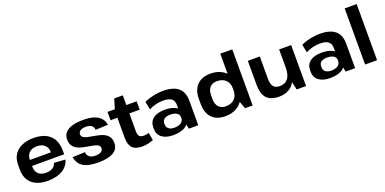

<svg xmlns="http://www.w3.org/2000/svg" viewBox="-11 -1555 4768 2379"><g transform="rotate(-20 2373.0 -365.0)"><path d="M331.4 10.1Q243.5 10.1 180.9 -19Q118.3 -48.1 85.2 -103.3Q52 -158.4 52 -236.1V-303.9Q52 -380.6 87.2 -435.7Q122.4 -490.9 188 -520.5Q253.6 -550.1 344.1 -550.1Q483.9 -550.1 558.5 -479.3Q633.2 -408.5 633.2 -276.9V-230.5H180.8V-309.4H508.5L487.2 -279.1V-311Q487.2 -371 450 -405.2Q412.7 -439.5 348.2 -439.5Q283.3 -439.5 246.5 -404.7Q209.8 -370 209.8 -308.5V-218.8Q209.8 -158.3 245.8 -124.8Q281.8 -91.3 345.3 -91.3Q399.7 -91.3 433.9 -113.3Q468.1 -135.3 477 -173.9L625.6 -163.7Q602.9 -80 526 -35Q449 10.1 331.4 10.1Z M996.5 10.1Q867.6 10.1 801.2 -30.9Q734.8 -72 719.2 -160.6L882.6 -167.3Q888.1 -123.1 915 -102.3Q942 -81.5 993.4 -81.5Q1040.8 -81.5 1067.2 -98Q1093.6 -114.6 1093.6 -143.7Q1093.6 -169.9 1073.9 -184Q1054.1 -198.2 1021.8 -205.6Q989.5 -213 950.7 -219Q911.9 -225 873.1 -234Q834.3 -243 802 -260.5Q769.7 -278.1 750 -308.6Q730.2 -339.2 730.2 -388.7Q730.2 -468.4 797.6 -509.5Q865.1 -550.6 997.5 -550.6Q1079.1 -550.6 1136.1 -532.6Q1193 -514.5 1226.2 -478.7Q1259.4 -442.9 1268 -388.8L1103.5 -381.7Q1101.1 -419.3 1075.1 -439.2Q1049.1 -459 1001.6 -459Q954.8 -459 928.6 -442.2Q902.4 -425.4 902.4 -394.9Q902.4 -368.6 922.2 -354.5Q942 -340.4 974.3 -332.7Q1006.5 -325 1045.3 -319.1Q1084.1 -313.1 1122.9 -303.8Q1161.7 -294.5 1194 -277Q1226.3 -259.4 1246.1 -228.9Q1265.9 -198.4 1265.9 -148.8Q1265.9 -70.6 1197.6 -30.2Q1129.4 10.1 996.5 10.1Z M1574 10.1Q1487.5 10.1 1447.5 -32.9Q1407.5 -75.9 1407.5 -166.4V-518.4L1452.8 -668.4H1565.3V-195.8Q1565.3 -148.4 1582.8 -128.8Q1600.3 -109.3 1642.7 -109.3Q1658.3 -109.3 1674.8 -112.1Q1691.4 -114.9 1707.5 -121.4L1726.2 -20.5Q1705.9 -11.8 1680.6 -4.7Q1655.2 2.5 1627.8 6.3Q1600.4 10.1 1574 10.1ZM1317.3 -540H1701.9V-429.8H1317.3Z M2155.1 -194.1V-324.7Q2155.1 -383 2120.1 -409.7Q2085.1 -436.4 2008.6 -436.4Q1961.1 -436.4 1913.6 -424.2Q1866.1 -412 1823 -389.1L1801.7 -495.7Q1833.4 -511.6 1875.6 -523.9Q1917.8 -536.1 1963.3 -543.1Q2008.8 -550.1 2049.4 -550.1Q2184 -550.1 2250.8 -494Q2317.6 -437.9 2317.6 -324.7V0H2193ZM1986.8 10.1Q1892 10.1 1838.3 -31.2Q1784.6 -72.5 1784.6 -146.1V-165.7Q1784.6 -240.3 1838.5 -281.6Q1892.5 -322.9 1990.8 -322.9Q2093.6 -322.9 2152.5 -282.9Q2211.4 -242.8 2211.4 -169.2V-148.1Q2211.4 -73.5 2152 -31.7Q2092.6 10.1 1986.8 10.1ZM2031.6 -72.4Q2086.6 -72.4 2118.8 -94.9Q2151 -117.4 2151 -155V-165.8Q2151 -201.9 2120.5 -222.2Q2090.1 -242.5 2035.1 -242.5Q1985.1 -242.5 1957.3 -223.4Q1929.6 -204.3 1929.6 -162.9V-153Q1929.6 -114.5 1956.6 -93.4Q1983.6 -72.4 2031.6 -72.4Z M2673.6 10.1Q2560.3 10.1 2498.2 -54.1Q2436 -118.3 2436 -236.6V-303.4Q2436 -421.7 2499.2 -485.9Q2562.4 -550.1 2677.8 -550.1Q2758 -550.1 2817.6 -518.5Q2877.3 -487 2910.6 -429.2Q2944 -371.3 2944 -292.2V-250.7Q2944 -171.6 2910.4 -113Q2876.8 -54.5 2816.1 -22.2Q2755.4 10.1 2673.6 10.1ZM2718.9 -103.3Q2793.3 -103.3 2835.1 -145.1Q2876.9 -186.9 2876.9 -259.7V-280.8Q2876.9 -353 2834.8 -393.8Q2792.7 -434.7 2718.9 -434.7Q2660.4 -434.7 2627.1 -398Q2593.8 -361.3 2593.8 -295.4V-242Q2593.8 -177.2 2627.3 -140.2Q2660.9 -103.3 2718.9 -103.3ZM2876.9 -157.6V-740H3034.8V0H2934.9Z M3325.3 -247.2Q3325.3 -175.5 3351.6 -142.7Q3377.9 -109.9 3434.9 -109.9Q3506.3 -109.9 3543.4 -158.8Q3580.5 -207.8 3580.5 -300.7L3637.3 -382.7V-312.6Q3637.3 -156.5 3571.8 -73.2Q3506.3 10.1 3382.4 10.1Q3271.7 10.1 3219.6 -46.8Q3167.5 -103.7 3167.5 -225V-540H3325.3ZM3738.8 0H3614.8L3580.5 -161.4V-540H3738.8Z M4223.1 -194.1V-324.7Q4223.1 -383 4188.1 -409.7Q4153.1 -436.4 4076.6 -436.4Q4029.1 -436.4 3981.6 -424.2Q3934.1 -412 3891 -389.1L3869.7 -495.7Q3901.4 -511.6 3943.6 -523.9Q3985.8 -536.1 4031.3 -543.1Q4076.8 -550.1 4117.4 -550.1Q4252 -550.1 4318.8 -494Q4385.6 -437.9 4385.6 -324.7V0H4261ZM4054.8 10.1Q3960 10.1 3906.3 -31.2Q3852.6 -72.5 3852.6 -146.1V-165.7Q3852.6 -240.3 3906.5 -281.6Q3960.5 -322.9 4058.8 -322.9Q4161.6 -322.9 4220.5 -282.9Q4279.4 -242.8 4279.4 -169.2V-148.1Q4279.4 -73.5 4220 -31.7Q4160.6 10.1 4054.8 10.1ZM4099.6 -72.4Q4154.6 -72.4 4186.8 -94.9Q4219 -117.4 4219 -155V-165.8Q4219 -201.9 4188.5 -222.2Q4158.1 -242.5 4103.1 -242.5Q4053.1 -242.5 4025.3 -223.4Q3997.6 -204.3 3997.6 -162.9V-153Q3997.6 -114.5 4024.6 -93.4Q4051.6 -72.4 4099.6 -72.4Z M4675.3 -740V0H4517.4V-740Z"/></g></svg>

Font: Pathway Extreme 8pt Thin
Style: Regular
Weight: 100
Version: Version 1.001;gftools[0.9.26]